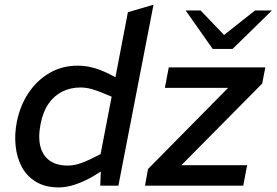

<svg xmlns="http://www.w3.org/2000/svg" viewBox="-20 -790 1177 817"><path d="M230.6 7.5Q172.9 7.5 133.8 -16Q94.6 -39.4 73.2 -78.9Q51.8 -118.5 46.5 -168.7Q41.2 -219 51.7 -271.8Q65.4 -340.8 101.6 -394.9Q137.8 -449 191.4 -479.8Q244.9 -510.6 309.5 -510.6Q343.1 -510.6 376.5 -501.8Q409.8 -493 446.9 -474L495.2 -449.1L464.7 -427.3L524.2 -738L633.2 -770L483.8 0H406.6L410.1 -86L402.4 -105.1L455.1 -378.6L415.1 -395.2Q394.2 -404.1 370.5 -410.9Q346.7 -417.7 322.4 -417.7Q279.5 -417.7 244.7 -400.1Q209.9 -382.5 186.2 -348.2Q162.5 -313.9 152.7 -262.2Q141.6 -205.6 152.1 -165.9Q162.6 -126.2 192.3 -105.9Q222 -85.5 267.4 -85.5Q290.5 -85.5 314.4 -92.5Q338.3 -99.6 363.7 -112.2L412.9 -136.6L420.3 -66.8L376.2 -39.7Q339.1 -18.2 301.4 -5.4Q263.6 7.5 230.6 7.5ZM597.1 0 609.7 -70.7 974.9 -440.6 987.3 -416.1H681.6L698.1 -503.2H1109L1095.7 -434.5L720.4 -55.3L716.1 -87.1H1031.6L1015.1 0ZM885 -581.9 920.8 -631.3 1065.3 -745.5H1137.2L969.7 -581.9ZM885 -581.9 769.9 -745.5H833.4L946.8 -627.4L969.7 -581.9Z"/></svg>

Font: REM Medium
Style: Italic
Weight: 500
Italic angle: -11°
Designer: Octavio Pardo
Foundry: Ashler Design
Version: Version 1.005;gftools[0.9.28]